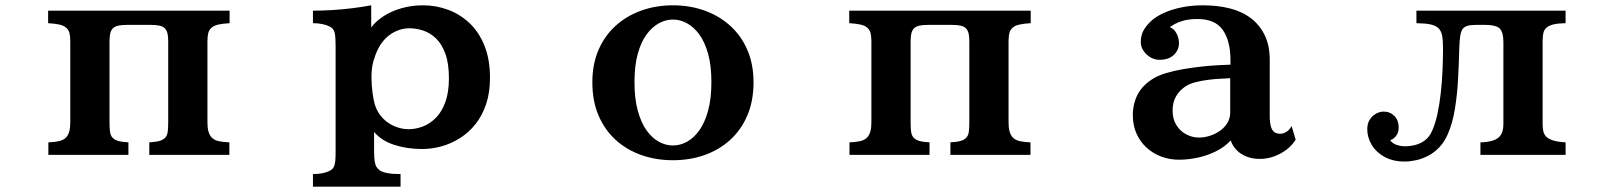

<svg xmlns="http://www.w3.org/2000/svg" viewBox="-20 -580 6040 719"><path d="M160.2 -540H839.8V-493.2Q814 -491.7 797.6 -488Q781.2 -484.4 772 -476.1Q762.7 -467.8 759.8 -455.8Q756.8 -443.8 756.8 -423.8V-123Q756.8 -102.1 760.5 -88.1Q764.2 -74.2 772.9 -64.9Q782.7 -55.2 798.6 -51.5Q814.5 -47.9 838.9 -46.9V0H539.1V-46.9Q563.5 -48.3 577.1 -52.2Q590.8 -56.2 599.1 -64.9Q606.4 -73.2 608.2 -87.6Q609.9 -102.1 609.9 -123V-424.8Q609.9 -443.4 607.2 -454.8Q604.5 -466.3 597.2 -474.1Q589.4 -481.4 576.7 -484.1Q564 -486.8 543.9 -486.8H456.1Q436 -486.8 423.3 -484.1Q410.6 -481.4 402.8 -474.1Q395.5 -466.3 392.8 -454.8Q390.1 -443.4 390.1 -424.8V-123Q390.1 -102.1 391.8 -87.6Q393.6 -73.2 400.9 -64.9Q409.2 -56.2 422.9 -52.2Q436.5 -48.3 460.9 -46.9V0H161.1V-46.9Q185.5 -47.9 201.4 -51.5Q217.3 -55.2 227.1 -64.9Q235.8 -74.2 239.5 -88.1Q243.2 -102.1 243.2 -123V-423.8Q243.2 -443.8 240.2 -455.8Q237.3 -467.8 228 -476.1Q218.8 -484.4 202.4 -488Q186 -491.7 160.2 -493.2Z M1370.1 -477.1Q1387.7 -501 1417 -519.8Q1446.3 -538.6 1483.9 -549.3Q1521.5 -560.1 1564 -560.1Q1612.3 -560.1 1657.2 -543.7Q1702.1 -527.3 1737.8 -493.9Q1773.4 -460.4 1794.2 -409.2Q1814.9 -357.9 1814.9 -288.1Q1814.9 -233.4 1800.5 -190.4Q1786.1 -147.5 1761 -115.7Q1735.8 -84 1703.1 -63.2Q1670.4 -42.5 1634 -32.2Q1597.7 -22 1561 -22Q1503.9 -22 1456.1 -37.6Q1408.2 -53.2 1380.9 -85.9V-12.2Q1380.9 10.3 1383.1 23.9Q1385.3 37.6 1390.1 45.4Q1395 53.2 1403.8 59.1Q1414.6 65.4 1432.6 68.6Q1450.7 71.8 1480 71.8V119.1H1151.9V71.8Q1172.4 71.8 1188.7 68.4Q1205.1 64.9 1215.8 59.1Q1225.1 53.7 1229.5 45.9Q1233.9 38.1 1235.4 24.2Q1236.8 10.3 1236.8 -12.2V-409.2Q1236.8 -442.9 1233.2 -457.8Q1229.5 -472.7 1215.8 -480Q1205.1 -485.8 1188.7 -489.5Q1172.4 -493.2 1151.9 -493.2V-540Q1185.1 -540 1222.4 -542.2Q1259.8 -544.4 1297.9 -549.1Q1335.9 -553.7 1370.1 -560.1ZM1513.2 -474.1Q1477.5 -474.1 1445.6 -453.6Q1413.6 -433.1 1395 -395Q1385.7 -376.5 1378.4 -351.1Q1371.1 -325.7 1371.1 -292Q1371.1 -262.2 1375 -232.9Q1378.9 -203.6 1384.8 -185.1Q1394.5 -156.2 1414.6 -136.2Q1434.6 -116.2 1459.7 -106.2Q1484.9 -96.2 1509.8 -96.2Q1537.6 -96.2 1564.5 -106.7Q1591.3 -117.2 1613.3 -139.9Q1635.3 -162.6 1648.2 -199Q1661.1 -235.4 1661.1 -287.1Q1661.1 -342.3 1647.9 -378.4Q1634.8 -414.6 1613.3 -435.5Q1591.8 -456.5 1565.7 -465.3Q1539.6 -474.1 1513.2 -474.1Z M2500 -560.1Q2563.5 -560.1 2618.2 -540.5Q2672.9 -521 2714.1 -483.9Q2755.4 -446.8 2778.6 -393.3Q2801.8 -339.8 2801.8 -272Q2801.8 -201.7 2778.6 -147.5Q2755.4 -93.3 2714.1 -55.9Q2672.9 -18.6 2618.2 0.7Q2563.5 20 2500 20Q2436.5 20 2381.8 0.7Q2327.1 -18.6 2285.9 -55.9Q2244.6 -93.3 2221.4 -147.5Q2198.2 -201.7 2198.2 -272Q2198.2 -339.8 2221.4 -393.3Q2244.6 -446.8 2285.9 -483.9Q2327.1 -521 2381.8 -540.5Q2436.5 -560.1 2500 -560.1ZM2500 -506.8Q2473.1 -506.8 2447.5 -492.9Q2421.9 -479 2401.1 -450.7Q2380.4 -422.4 2368.2 -378.2Q2356 -334 2356 -272.9Q2356 -210.9 2368.2 -166Q2380.4 -121.1 2401.1 -92Q2421.9 -63 2447.5 -49.1Q2473.1 -35.2 2500 -35.2Q2526.9 -35.2 2552.5 -49.1Q2578.1 -63 2598.9 -92Q2619.6 -121.1 2631.8 -166Q2644 -210.9 2644 -272.9Q2644 -334 2631.8 -378.2Q2619.6 -422.4 2598.9 -450.7Q2578.1 -479 2552.5 -492.9Q2526.9 -506.8 2500 -506.8Z M3160.2 -540H3839.8V-493.2Q3814 -491.7 3797.6 -488Q3781.2 -484.4 3772 -476.1Q3762.7 -467.8 3759.8 -455.8Q3756.8 -443.8 3756.8 -423.8V-123Q3756.8 -102.1 3760.5 -88.1Q3764.2 -74.2 3772.9 -64.9Q3782.7 -55.2 3798.6 -51.5Q3814.5 -47.9 3838.9 -46.9V0H3539.1V-46.9Q3563.5 -48.3 3577.1 -52.2Q3590.8 -56.2 3599.1 -64.9Q3606.4 -73.2 3608.2 -87.6Q3609.9 -102.1 3609.9 -123V-424.8Q3609.9 -443.4 3607.2 -454.8Q3604.5 -466.3 3597.2 -474.1Q3589.4 -481.4 3576.7 -484.1Q3564 -486.8 3543.9 -486.8H3456.1Q3436 -486.8 3423.3 -484.1Q3410.6 -481.4 3402.8 -474.1Q3395.5 -466.3 3392.8 -454.8Q3390.1 -443.4 3390.1 -424.8V-123Q3390.1 -102.1 3391.8 -87.6Q3393.6 -73.2 3400.9 -64.9Q3409.2 -56.2 3422.9 -52.2Q3436.5 -48.3 3460.9 -46.9V0H3161.1V-46.9Q3185.5 -47.9 3201.4 -51.5Q3217.3 -55.2 3227.1 -64.9Q3235.8 -74.2 3239.5 -88.1Q3243.2 -102.1 3243.2 -123V-423.8Q3243.2 -443.8 3240.2 -455.8Q3237.3 -467.8 3228 -476.1Q3218.8 -484.4 3202.4 -488Q3186 -491.7 3160.2 -493.2Z M4484.9 -560.1Q4540.5 -560.1 4586.4 -548.3Q4632.3 -536.6 4665 -511.2Q4698.2 -485.8 4716.6 -447Q4734.9 -408.2 4734.9 -356V-147Q4734.9 -119.1 4739.7 -104.5Q4744.6 -89.8 4753.4 -84.5Q4762.2 -79.1 4773.9 -79.1Q4786.1 -79.1 4797.9 -86.7Q4809.6 -94.2 4816.9 -107.9L4832 -57.1Q4818.4 -35.2 4796.9 -19Q4775.4 -2.9 4750 6.1Q4724.6 15.1 4698.2 15.1Q4668.9 15.1 4646.2 5.6Q4623.5 -3.9 4609.1 -19.8Q4594.7 -35.6 4588.9 -54.2Q4565.9 -29.3 4533.2 -13.2Q4500.5 2.9 4464.6 10.5Q4428.7 18.1 4395 18.1Q4359.9 18.1 4328.6 6.3Q4297.4 -5.4 4273.4 -27.3Q4249.5 -49.3 4235.8 -80.1Q4222.2 -110.8 4222.2 -148.9Q4222.2 -191.9 4240.7 -227.1Q4259.3 -262.2 4300.8 -287.1Q4319.8 -298.3 4348.9 -306.9Q4377.9 -315.4 4412.1 -321.3Q4446.3 -327.1 4480.7 -330.8Q4515.1 -334.5 4543.9 -335.9L4587.9 -337.9V-353Q4587.9 -427.2 4559.1 -467.8Q4530.8 -508.8 4463.9 -508.8Q4429.7 -508.8 4404.3 -500.5Q4378.9 -492.2 4360.8 -478Q4376 -473.1 4385.5 -455.3Q4395 -437.5 4395 -418.9Q4395 -392.6 4375.7 -374.3Q4356.4 -356 4321.8 -356Q4303.7 -356 4287.6 -365.7Q4271.5 -375.5 4261.7 -390.6Q4252 -405.8 4252 -421.9Q4252 -449.7 4264.2 -469.5Q4276.4 -489.3 4295.9 -505.9Q4312 -519.5 4339.4 -532Q4366.7 -544.4 4403.6 -552.2Q4440.4 -560.1 4484.9 -560.1ZM4550.8 -285.2Q4528.8 -284.2 4503.9 -281Q4479 -277.8 4456.5 -272Q4434.1 -266.1 4419.9 -256.8Q4397 -241.7 4384 -219.2Q4371.1 -196.8 4371.1 -166Q4371.1 -134.3 4385.3 -111.6Q4399.4 -88.9 4422.1 -76.9Q4444.8 -64.9 4469.2 -64.9Q4490.7 -64.9 4511.7 -71.8Q4532.7 -78.6 4549.8 -91.1Q4566.9 -103.5 4576.9 -120.8Q4586.9 -138.2 4586.9 -159.2V-287.1Z M5284.2 -540H5842.8V-493.2Q5814 -492.7 5797.1 -488.5Q5780.3 -484.4 5771 -476.1Q5761.7 -467.8 5759.3 -455.1Q5756.8 -442.4 5756.8 -423.8V-113.8Q5756.8 -98.1 5760 -86.2Q5763.2 -74.2 5772.9 -65.9Q5782.2 -58.1 5799.1 -53.2Q5815.9 -48.3 5842.8 -46.9V0H5523.9V-46.9Q5573.7 -48.3 5592.8 -65.9Q5602.5 -75.2 5606.2 -87.4Q5609.9 -99.6 5609.9 -115.2V-422.9Q5609.9 -459 5596.2 -473.1Q5582 -486.8 5543 -486.8H5507.8Q5487.8 -486.8 5475.8 -483.4Q5463.9 -480 5457 -471.2Q5450.7 -461.4 5448.2 -445.1Q5445.8 -428.7 5444.8 -402.8Q5443.4 -344.2 5440.2 -285.2Q5437 -226.1 5428.5 -172.9Q5419.9 -119.6 5401.9 -78.1Q5388.7 -47.9 5369.4 -27.8Q5350.1 -7.8 5327.6 3.7Q5305.2 15.1 5282.7 20Q5260.3 24.9 5240.2 24.9Q5196.3 24.9 5164.8 7.6Q5133.3 -9.8 5116.7 -37.6Q5100.1 -65.4 5100.1 -96.2Q5100.1 -117.7 5109.6 -132.3Q5119.1 -147 5133.3 -154.5Q5147.5 -162.1 5161.1 -162.1Q5185.5 -162.1 5201.7 -145.8Q5217.8 -129.4 5217.8 -103Q5217.8 -83.5 5208.3 -71.3Q5198.7 -59.1 5186 -55.2Q5194.3 -42.5 5210.2 -37.4Q5226.1 -32.2 5241.2 -32.2Q5261.2 -32.2 5280.8 -37.4Q5300.3 -42.5 5316.7 -54.9Q5333 -67.4 5342.8 -89.8Q5355 -116.7 5362.8 -152.8Q5370.6 -189 5375.2 -230.2Q5379.9 -271.5 5381.8 -314.5Q5383.8 -357.4 5383.8 -397.9Q5383.8 -428.2 5380.6 -445.8Q5377.4 -463.4 5367.2 -474.1Q5356.4 -484.4 5337.2 -488.5Q5317.9 -492.7 5284.2 -493.2Z"/></svg>

Font: BIZ UDMincho
Style: Bold
Weight: 700
Monospace: yes
Designer: TypeBank Co., Ltd.
Foundry: Morisawa Inc.
Version: Version 1.06